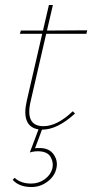

<svg xmlns="http://www.w3.org/2000/svg" viewBox="-20 -515 376 773"><path d="M166 -379 104 -110Q79 -7 155 -7Q210 -7 273 -67L282 -58Q211 7 150 7H149L121 82Q127 81 140 81Q179 81 197 108Q215 135 206 167Q198 197 169.5 217.5Q141 238 107 238Q57 238 31 209L39 201Q64 224 105 224Q136 224 159.5 207Q183 190 190 166Q197 141 184 117.5Q171 94 132 94Q115 94 100 99L135 6Q64 -6 88 -110L150 -379H60L64 -392H153L177 -495H193L169 -392L331 -393L328 -379Z"/></svg>

Font: EauTest Thin
Style: Italic
Weight: 250
Italic angle: -12°
Designer: Christian Thalmann (Catharsis Fonts)
Version: Version 0.001;PS 000.001;hotconv 1.0.88;makeotf.lib2.5.64775